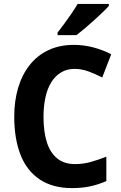

<svg xmlns="http://www.w3.org/2000/svg" viewBox="-20 -954 621 984"><path d="M362 -601Q324 -601 294 -583.5Q264 -566 243.5 -533.5Q223 -501 213 -455.5Q203 -410 203 -355Q203 -278 220.5 -224Q238 -170 274 -141.5Q310 -113 365 -113Q405 -113 443.5 -123.5Q482 -134 525 -151V-26Q484 -8 442 1Q400 10 349 10Q250 10 183.5 -34.5Q117 -79 85 -161Q53 -243 53 -356Q53 -437 73 -504Q93 -571 132 -620.5Q171 -670 228 -697Q285 -724 359 -724Q408 -724 456.5 -711.5Q505 -699 550 -676L504 -557Q469 -575 433.5 -588Q398 -601 362 -601ZM538 -924Q526 -910 505.5 -890.5Q485 -871 461 -849Q437 -827 413.5 -807.5Q390 -788 372 -774H275V-787Q292 -809 311 -834.5Q330 -860 347.5 -886Q365 -912 378 -934H538Z"/></svg>

Font: Noto Sans Thai SemiCondensed
Style: Bold
Weight: 700
Width: 4
Designer: Monotype Design Team
Foundry: Monotype Imaging Inc.
Version: Version 2.001